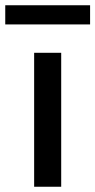

<svg xmlns="http://www.w3.org/2000/svg" viewBox="-35 -711 363 731"><path d="M95 0V-510H198V0ZM-15 -618V-691H308V-618Z"/></svg>

Font: Saira Expanded Medium
Style: Regular
Weight: 500
Width: 7
Designer: Hector Gatti with collaboration of the Omnibus-Type team
Foundry: Omnibus-Type
Version: Version 1.100; ttfautohint (v1.8.3)